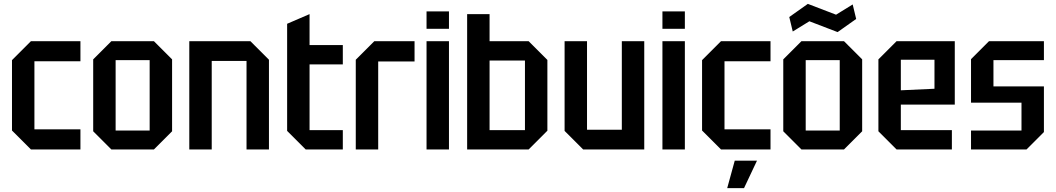

<svg xmlns="http://www.w3.org/2000/svg" viewBox="-20 -773 5461 993"><path d="M42 -98V-462L140 -560H396V-456H158V-104H396V0H140Z M462 -94V-466L556 -560H776L870 -466V-94L776 0H556ZM578 -98H754V-462H578Z M959 0V-560H1275L1371 -464V0H1255V-458H1075V0Z M1465 -650 1581 -700V-540H1753V-440H1581V-100H1753V0H1561L1465 -96Z M1820 0V-464L1916 -560H2124V-455H1936V0Z M2186 0V-560H2302V0ZM2186 -624V-714H2302V-624Z M2396 0V-700H2512V-560H2714L2811 -463V-97L2714 0ZM2512 -100H2695V-460H2512Z M3312 -560V0H2996L2900 -96V-560H3016V-102H3196V-560Z M3406 0V-560H3522V0ZM3406 -624V-714H3522V-624Z M3611 -98V-462L3709 -560H3965V-456H3727V-104H3965V0H3709ZM3741 200 3780 58H3895L3828 200Z M4031 -94V-466L4125 -560H4345L4439 -466V-94L4345 0H4125ZM4147 -98H4323V-462H4147ZM4080 -610 4062 -685 4158 -753 4304 -697 4390 -750 4408 -675 4312 -607 4166 -663Z M4523 -94V-466L4617 -560H4918V-232H4639V-100H4903V0H4617ZM4639 -306 4813 -314V-464H4639Z M5002 0V-98H5263V-242H5002V-467L5095 -560H5379V-462H5118V-326H5379V-90L5289 0Z"/></svg>

Font: Tektur SemiCondensed Medium
Style: Regular
Weight: 500
Width: 4
Designer: Adam Jagosz
Foundry: Adam Jagosz
Version: Version 1.005;gftools[0.9.30]